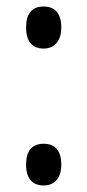

<svg xmlns="http://www.w3.org/2000/svg" viewBox="-20 -560 268 589"><path d="M60 -476C60 -433 79 -411 114 -411C145 -411 168 -432 168 -476C168 -518 149 -540 114 -540C78 -540 60 -518 60 -476ZM60 -55C60 -13 79 9 114 9C145 9 168 -11 168 -55C168 -100 147 -119 114 -119C78 -119 60 -97 60 -55Z"/></svg>

Font: Noto Sans Arabic UI XCn
Style: Regular
Weight: 400
Width: 2
Designer: Monotype Design Team, Nadine Chahine and Nizar Qandah
Foundry: Monotype Imaging Inc.
Version: Version 2.010